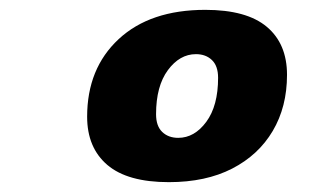

<svg xmlns="http://www.w3.org/2000/svg" viewBox="-20 -746 640 390"><path d="M323 -376Q239 -376 198 -411Q157 -446 157 -509Q157 -607 221 -666.5Q285 -726 397 -726Q481 -726 522 -691.5Q563 -657 563 -594Q563 -529 534 -480Q505 -431 451.5 -403.5Q398 -376 323 -376ZM342 -466Q375 -466 399 -498.5Q423 -531 423 -588Q423 -612 410.5 -624Q398 -636 378 -636Q345 -636 321 -603.5Q297 -571 297 -514Q297 -490 309.5 -478Q322 -466 342 -466Z"/></svg>

Font: Geist Mono Black
Style: Italic
Weight: 900
Italic angle: -12°
Monospace: yes
Designer: Basement.studio, Andrés Briganti, Mateo Zaragoza
Foundry: Basement.studio, Vercel, Andrés Briganti, Guido Ferreyra, Mateo Zaragoza
Version: Version 1.500; ttfautohint (v1.8.4.7-5d5b)